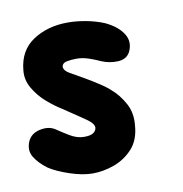

<svg xmlns="http://www.w3.org/2000/svg" viewBox="-79 -473 507 532"><g transform="rotate(-10 174.5 -207.0)"><path d="M141 5Q113 5 77 -7Q41 -19 20 -33Q-3 -50 -15 -69.5Q-27 -89 -17 -113Q-8 -134 17.5 -139.5Q43 -145 61 -133Q74 -124 94.5 -111.5Q115 -99 135 -99Q153 -99 161 -104.5Q169 -110 170 -119Q170 -126 163 -133.5Q156 -141 139 -152Q131 -157 114.5 -168.5Q98 -180 87 -187Q69 -198 48 -216Q27 -234 12.5 -258.5Q-2 -283 1 -310Q6 -365 47 -392Q88 -419 145 -419Q169 -419 196 -414Q223 -409 247 -399Q281 -383 296 -359.5Q311 -336 298 -309Q288 -290 263.5 -289Q239 -288 216 -298Q206 -303 187.5 -309.5Q169 -316 152 -316Q136 -316 124 -313.5Q112 -311 110 -302Q109 -290 127 -280Q145 -270 164 -259Q183 -248 203 -235Q223 -222 234 -211Q252 -196 267.5 -168.5Q283 -141 279 -105Q276 -65 254 -41Q232 -17 201.5 -6Q171 5 141 5Z"/></g></svg>

Font: Edu NSW ACT Foundation
Style: Bold
Weight: 700
Version: Version 1.003